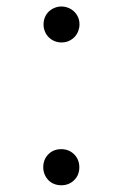

<svg xmlns="http://www.w3.org/2000/svg" viewBox="-20 -545 367 579"><path d="M165.5 -525.4Q175.3 -525.4 185.1 -521.7Q194.8 -518.1 202.4 -511.2Q210 -504.4 214.8 -494.4Q219.7 -484.4 219.7 -471.2Q219.7 -461.4 216.1 -451.7Q212.4 -441.9 205.6 -434.3Q198.7 -426.8 188.7 -421.9Q178.7 -417 165.5 -417Q154.3 -417 144.3 -421.1Q134.3 -425.3 127 -432.6Q119.6 -439.9 115.5 -450Q111.3 -460 111.3 -471.2Q111.3 -482.9 115.5 -492.9Q119.6 -502.9 127 -510Q134.3 -517.1 144.3 -521.2Q154.3 -525.4 165.5 -525.4ZM164.6 -95.2Q188 -95.2 203.6 -79.6Q219.2 -64 219.2 -40.5Q219.2 -17.1 203.6 -1.7Q188 13.7 164.6 13.7Q152.8 13.7 142.8 9.5Q132.8 5.4 125.7 -2Q118.7 -9.3 114.5 -19.3Q110.4 -29.3 110.4 -40.5Q110.4 -64 125.7 -79.6Q141.1 -95.2 164.6 -95.2Z"/></svg>

Font: Arian AMU Serif
Style: Regular
Weight: 400
Designer: Ruben Hakobyan (Tarumian)
Foundry: Ruben Hakobyan (Tarumian)
Version: Version 1.002